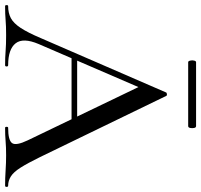

<svg xmlns="http://www.w3.org/2000/svg" viewBox="-43 -752 790 754"><g transform="rotate(90 352.0 -375.0)"><path d="M187 -261 199 -283H471L478 -261ZM704 -12Q709 -12 709 -6Q709 0 704 0Q675 0 644.5 -2Q614 -4 585 -4Q553 -4 529.5 -2Q506 0 477 0Q473 0 473 -6Q473 -12 477 -12Q526 -12 537 -27.5Q548 -43 526 -89L311 -536L343 -584L148 -132Q122 -71 145 -41.5Q168 -12 231 -12Q236 -12 236 -6Q236 0 231 0Q201 0 176 -2Q151 -4 113 -4Q76 -4 53.5 -2Q31 0 -1 0Q-5 0 -5 -6Q-5 -12 -1 -12Q26 -12 46 -22.5Q66 -33 84.5 -61Q103 -89 125 -141L338 -632Q339 -635 345 -635.5Q351 -636 352 -632L592 -137Q616 -88 633.5 -60.5Q651 -33 668 -22.5Q685 -12 704 -12ZM219 -719Q215 -719 213 -727Q211 -735 213 -742.5Q215 -750 219 -750H470Q476 -750 477.5 -742.5Q479 -735 477.5 -727Q476 -719 470 -719Z"/></g></svg>

Font: Cormorant Garamond Light Medium
Style: Regular
Weight: 500
Version: Version 4.001